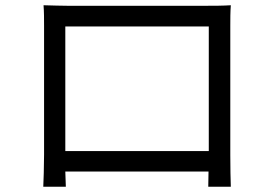

<svg xmlns="http://www.w3.org/2000/svg" viewBox="-20 -705 1040 732"><path d="M146 -685C148 -661 148 -630 148 -607C148 -569 148 -156 148 -115C148 -80 146 -6 145 7H231L229 -51H775L774 7H860C859 -4 858 -82 858 -114C858 -152 858 -561 858 -607C858 -632 858 -660 860 -685C830 -683 794 -683 772 -683C723 -683 289 -683 235 -683C212 -683 185 -684 146 -685ZM229 -129V-604H776V-129Z"/></svg>

Font: Noto Sans Mono CJK SC
Style: Regular
Weight: 400
Designer: Ryoko NISHIZUKA 西塚涼子 (kana, bopomofo & ideographs); Paul D. Hunt (Latin, Greek & Cyrillic); Sandoll Communications 산돌커뮤니
Foundry: Adobe
Version: Version 2.004;hotconv 1.0.118;makeotfexe 2.5.65603